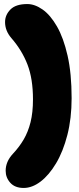

<svg xmlns="http://www.w3.org/2000/svg" viewBox="-20 -816 389 949"><path d="M334 -331Q334 -231 313 -149Q292 -67 257 -8.5Q222 50 180.5 81.5Q139 113 97 113Q54 113 31 87.5Q8 62 8 28Q8 -17 43 -55Q75 -89 97 -126.5Q119 -164 131 -212Q143 -260 143 -325Q143 -426 116 -496.5Q89 -567 36 -628Q5 -664 5 -707Q5 -742 31.5 -769Q58 -796 115 -796Q152 -796 190.5 -769Q229 -742 261.5 -685.5Q294 -629 314 -541Q334 -453 334 -331Z"/></svg>

Font: DynaPuff Condensed
Style: Bold
Weight: 700
Width: 3
Designer: Toshi Omagari, Jennifer Daniel
Foundry: Google Fonts
Version: Version 2.000; ttfautohint (v1.8.4.7-5d5b)